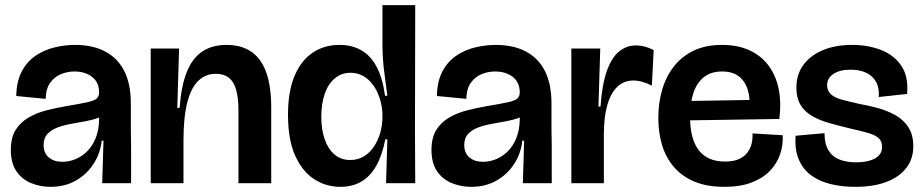

<svg xmlns="http://www.w3.org/2000/svg" viewBox="-20 -710 3579 744"><path d="M176 14Q136 14 100.5 -0.5Q65 -15 43.5 -46.5Q22 -78 22 -129Q22 -176 40 -205.5Q58 -235 89 -253.5Q120 -272 158.5 -282Q197 -292 238 -299Q292 -308 319 -314Q346 -320 355 -328.5Q364 -337 364 -352Q364 -391 337 -412Q310 -433 268 -433Q242 -433 217 -423Q192 -413 175 -390Q158 -367 157 -327L43 -338Q44 -395 64.5 -433.5Q85 -472 118.5 -494.5Q152 -517 192 -526.5Q232 -536 271 -536Q340 -536 388.5 -510Q437 -484 462 -434Q487 -384 487 -309V-213Q488 -178 488 -142Q488 -106 488 -70.5Q488 -35 488 0H376Q377 -41 378.5 -81Q380 -121 381 -165H374Q369 -116 342.5 -75Q316 -34 273.5 -10Q231 14 176 14ZM222 -83Q246 -83 270.5 -92.5Q295 -102 316 -122Q337 -142 350 -173Q363 -204 364 -246V-270L391 -275Q381 -261 359.5 -253Q338 -245 310.5 -240Q283 -235 255 -230Q227 -225 203 -216Q179 -207 164 -191Q149 -175 149 -148Q149 -117 169 -100Q189 -83 222 -83Z M564 0V-272V-522H674L667 -292H676Q682 -375 703 -429Q724 -483 762.5 -509.5Q801 -536 858 -536Q945 -536 988 -476Q1031 -416 1031 -294V0H904V-282Q904 -355 883.5 -389.5Q863 -424 816 -424Q777 -424 749 -397.5Q721 -371 706 -314Q691 -257 691 -166V0Z M1299 14Q1243 14 1197 -16Q1151 -46 1123.5 -107.5Q1096 -169 1096 -265Q1096 -355 1121 -415Q1146 -475 1191 -505.5Q1236 -536 1295 -536Q1344 -536 1380.5 -515Q1417 -494 1440 -450Q1463 -406 1472 -339H1481Q1476 -380 1471 -415Q1466 -450 1464 -480.5Q1462 -511 1462 -538V-690H1589L1588 -207L1589 0H1476L1481 -170H1473Q1461 -108 1438 -67.5Q1415 -27 1380.5 -6.5Q1346 14 1299 14ZM1337 -90Q1367 -90 1390 -104Q1413 -118 1429 -142Q1445 -166 1453.5 -195.5Q1462 -225 1462 -256V-263Q1462 -286 1456.5 -310Q1451 -334 1441 -355Q1431 -376 1416 -392.5Q1401 -409 1381.5 -418.5Q1362 -428 1338 -428Q1303 -428 1277 -406Q1251 -384 1238 -345.5Q1225 -307 1225 -257Q1225 -209 1238 -171Q1251 -133 1276 -111.5Q1301 -90 1337 -90Z M1806 14Q1766 14 1730.5 -0.5Q1695 -15 1673.5 -46.5Q1652 -78 1652 -129Q1652 -176 1670 -205.5Q1688 -235 1719 -253.5Q1750 -272 1788.5 -282Q1827 -292 1868 -299Q1922 -308 1949 -314Q1976 -320 1985 -328.5Q1994 -337 1994 -352Q1994 -391 1967 -412Q1940 -433 1898 -433Q1872 -433 1847 -423Q1822 -413 1805 -390Q1788 -367 1787 -327L1673 -338Q1674 -395 1694.5 -433.5Q1715 -472 1748.5 -494.5Q1782 -517 1822 -526.5Q1862 -536 1901 -536Q1970 -536 2018.5 -510Q2067 -484 2092 -434Q2117 -384 2117 -309V-213Q2118 -178 2118 -142Q2118 -106 2118 -70.5Q2118 -35 2118 0H2006Q2007 -41 2008.5 -81Q2010 -121 2011 -165H2004Q1999 -116 1972.5 -75Q1946 -34 1903.5 -10Q1861 14 1806 14ZM1852 -83Q1876 -83 1900.5 -92.5Q1925 -102 1946 -122Q1967 -142 1980 -173Q1993 -204 1994 -246V-270L2021 -275Q2011 -261 1989.5 -253Q1968 -245 1940.5 -240Q1913 -235 1885 -230Q1857 -225 1833 -216Q1809 -207 1794 -191Q1779 -175 1779 -148Q1779 -117 1799 -100Q1819 -83 1852 -83Z M2194 0V-266V-522H2306L2299 -297H2307Q2313 -383 2331.5 -435Q2350 -487 2379 -510.5Q2408 -534 2444 -534Q2461 -534 2478.5 -529.5Q2496 -525 2513 -516L2506 -378Q2487 -388 2469 -393Q2451 -398 2434 -398Q2398 -398 2372.5 -374Q2347 -350 2333.5 -303.5Q2320 -257 2320 -191V0Z M2787 14Q2719 14 2670.5 -6.5Q2622 -27 2591 -63.5Q2560 -100 2545.5 -148Q2531 -196 2531 -253Q2531 -310 2545.5 -361Q2560 -412 2590.5 -451.5Q2621 -491 2667.5 -513.5Q2714 -536 2778 -536Q2839 -536 2884.5 -515Q2930 -494 2958.5 -455.5Q2987 -417 2997.5 -364.5Q3008 -312 3000 -249L2610 -243V-318L2905 -323L2884 -280Q2888 -328 2877.5 -362Q2867 -396 2842.5 -414.5Q2818 -433 2778 -433Q2735 -433 2707.5 -411Q2680 -389 2667 -350Q2654 -311 2654 -258Q2654 -171 2688 -127.5Q2722 -84 2789 -84Q2821 -84 2842 -93Q2863 -102 2875.5 -118Q2888 -134 2892.5 -153.5Q2897 -173 2896 -193L3013 -186Q3015 -148 3003 -112.5Q2991 -77 2964 -48.5Q2937 -20 2893 -3Q2849 14 2787 14Z M3294 14Q3243 14 3199.5 3.5Q3156 -7 3124 -30Q3092 -53 3075.5 -91.5Q3059 -130 3063 -184L3175 -194Q3175 -153 3190 -128Q3205 -103 3232.5 -92Q3260 -81 3298 -81Q3343 -81 3370.5 -96Q3398 -111 3398 -141Q3398 -162 3385.5 -174Q3373 -186 3346.5 -194Q3320 -202 3279 -211Q3233 -222 3194 -233Q3155 -244 3126 -261Q3097 -278 3081.5 -304.5Q3066 -331 3066 -371Q3066 -422 3093.5 -459Q3121 -496 3169.5 -516Q3218 -536 3283 -536Q3342 -536 3392.5 -517Q3443 -498 3472 -456Q3501 -414 3495 -346L3385 -334Q3388 -369 3374.5 -393Q3361 -417 3335.5 -428.5Q3310 -440 3276 -440Q3234 -440 3209.5 -423.5Q3185 -407 3185 -380Q3185 -358 3200 -344.5Q3215 -331 3243.5 -323.5Q3272 -316 3312 -307Q3346 -301 3382.5 -291Q3419 -281 3450 -263.5Q3481 -246 3500 -217Q3519 -188 3519 -143Q3519 -95 3492.5 -60Q3466 -25 3416 -5.5Q3366 14 3294 14Z"/></svg>

Font: Bricolage Grotesque 96pt ExtraBold 96pt SemiBold
Style: Regular
Weight: 600
Version: Version 1.001;gftools[0.9.33.dev8+g029e19f]